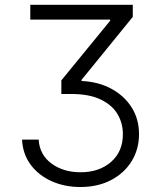

<svg xmlns="http://www.w3.org/2000/svg" viewBox="-20 -565 658 777"><path d="M69.2 0H136.4Q140.3 61.4 188.4 96.8Q236.5 132.1 305.8 132.1Q381.7 132.1 429.5 90.2Q477.3 48.3 477.3 -21.7Q477.3 -66.8 455.3 -103.7Q433.2 -140.6 386.9 -162.6Q340.6 -184.7 267.4 -184.7H228.3V-239.7L425.8 -481.2V-485.8H102.6V-545.5H517.4V-496.8L310 -241.8V-237.2Q377.1 -234.4 429.7 -206.3Q482.2 -178.3 512.4 -130.9Q542.6 -83.5 542.6 -21.7Q542.6 38.7 512.8 87.2Q483 135.7 429.5 163.7Q376.1 191.8 305 191.8Q241.5 191.8 188.9 168.3Q136.4 144.9 104.2 101.7Q72.1 58.6 69.2 0Z"/></svg>

Font: Inter Zeller Light
Style: Regular
Weight: 300
Designer: Rasmus Andersson; Joe Bland
Foundry: zeller
Version: Version 3.015;git-dec3a8cb1